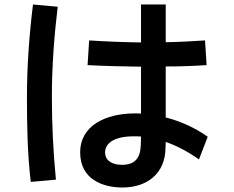

<svg xmlns="http://www.w3.org/2000/svg" viewBox="-20 -780 1040 855"><path d="M377 -600 370 -490C446 -486 530 -484 608 -483V-274C599 -275 590 -275 581 -275C452 -275 337 -222 337 -101C337 18 437 55 525 55C635 55 715 -7 717 -119C717 -127 718 -137 718 -148C764 -132 814 -107 866 -70L905 -171C849 -211 784 -240 718 -257V-484C779 -484 840 -486 900 -490L893 -600C834 -596 776 -593 718 -592V-760H608V-591C532 -592 453 -595 377 -600ZM100 -350C100 -223 102 -97 117 30L229 20C217 -104 211 -224 211 -350C211 -486 222 -627 237 -750L127 -760C111 -634 100 -487 100 -350ZM448 -101C448 -137 480 -173 576 -173C586 -173 597 -173 608 -172C608 -158 607 -146 607 -134C605 -76 581 -46 523 -46C478 -46 448 -66 448 -101Z"/></svg>

Font: KT Kiyosuna Sans Bold
Style: Regular
Weight: 700
Designer: [Zen Kaku Gothic] Yoshimichi Ohira
Version: Version 1.010;Glyphs 3.1.2 (3151)